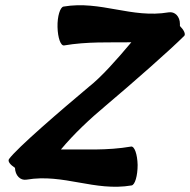

<svg xmlns="http://www.w3.org/2000/svg" viewBox="-20 -632 724 731"><path d="M81 52C222 28 340 98 481 74C494 72 504 37 504 -4C503 -45 492 -76 479 -74C387 -58 300 -64 212 -63C263 -124 322 -179 384 -231C486 -317 628 -442 682 -496C687 -503 680 -518 665 -533C665 -535 665 -538 665 -541C665 -569 646 -589 622 -585C481 -561 363 -631 222 -607C209 -605 198 -570 199 -529C200 -488 211 -457 224 -459C312 -474 395 -470 480 -471C423 -403 365 -338 319 -302C213 -213 45 -69 14 -26C9 -17 19 -5 37 7C38 36 57 56 81 52Z"/></svg>

Font: Nupuram Black Oblique
Style: Regular
Weight: 900
Designer: Santhosh Thottingal (santhosh.thottingal@gmail.com)
Foundry: SMC
Version: Version 1.000